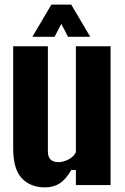

<svg xmlns="http://www.w3.org/2000/svg" viewBox="-20 -800 539 830"><path d="M174 10Q112 10 74.5 -29.2Q37 -68.5 37 -159V-600H187V-146Q187 -122 198.5 -110.5Q210 -99 233 -99Q253.5 -99 276.2 -110.8Q299 -122.5 308 -142V-600H458V0H308V-65H288Q265 -24.5 238.2 -7.2Q211.5 10 174 10ZM120 -641 202 -780H288L370 -641H274L245 -697L216 -641Z"/></svg>

Font: Big Shoulders Display Thin Black
Style: Regular
Weight: 900
Version: Version 2.002